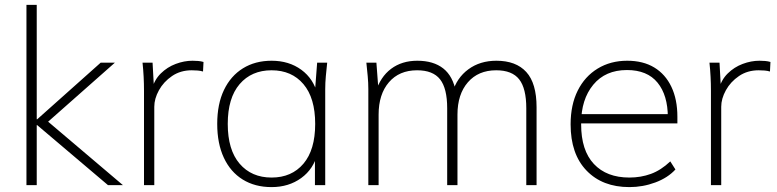

<svg xmlns="http://www.w3.org/2000/svg" viewBox="-20 -756 3173 784"><path d="M88 0V-736H130V-269H132L391 -500H449L156 -241L159 -274L482 0H421L132 -245H130V0Z M568 0V-386Q568 -414 566.5 -443Q565 -472 562 -500H603L609 -391L600 -390Q610 -430 636.5 -456Q663 -482 697.5 -495Q732 -508 766 -508Q778 -508 789.5 -507Q801 -506 811 -503L809 -464Q799 -467 787.5 -468Q776 -469 763 -469Q717 -469 682.5 -445.5Q648 -422 629 -387.5Q610 -353 610 -320V0Z M1089 8Q1021 8 971 -23Q921 -54 894 -112Q867 -170 867 -250Q867 -331 894.5 -388.5Q922 -446 972 -477Q1022 -508 1089 -508Q1160 -508 1210.5 -471Q1261 -434 1277 -369H1265L1275 -500H1316Q1313 -472 1310.5 -445Q1308 -418 1308 -392V0H1266V-131H1277Q1261 -66 1210 -29Q1159 8 1089 8ZM1089 -31Q1171 -31 1219 -87.5Q1267 -144 1267 -250Q1267 -356 1219 -412.5Q1171 -469 1089 -469Q1007 -469 958.5 -412.5Q910 -356 910 -250Q910 -144 958.5 -87.5Q1007 -31 1089 -31Z M1484 0V-392Q1484 -418 1481.5 -445Q1479 -472 1476 -500H1517L1526 -380H1514Q1533 -442 1577 -475Q1621 -508 1684 -508Q1750 -508 1790 -476.5Q1830 -445 1842 -379H1828Q1845 -438 1892.5 -473Q1940 -508 2007 -508Q2087 -508 2129 -462Q2171 -416 2171 -318V0H2129V-314Q2129 -395 2100 -432Q2071 -469 2006 -469Q1933 -469 1890.5 -420Q1848 -371 1848 -288V0H1806V-314Q1806 -395 1777 -432Q1748 -469 1683 -469Q1610 -469 1568 -420Q1526 -371 1526 -288V0Z M2550 8Q2440 8 2375 -59.5Q2310 -127 2310 -248Q2310 -328 2339 -386Q2368 -444 2420.5 -476Q2473 -508 2541 -508Q2606 -508 2651.5 -480.5Q2697 -453 2721.5 -401.5Q2746 -350 2746 -279V-252H2337V-290H2724L2707 -277Q2707 -367 2665 -418.5Q2623 -470 2540 -470Q2452 -470 2402.5 -410Q2353 -350 2353 -253V-248Q2353 -142 2405 -86.5Q2457 -31 2550 -31Q2597 -31 2638 -46Q2679 -61 2717 -97L2738 -64Q2707 -30 2656 -11Q2605 8 2550 8Z M2883 0V-386Q2883 -414 2881.5 -443Q2880 -472 2877 -500H2918L2924 -391L2915 -390Q2925 -430 2951.5 -456Q2978 -482 3012.5 -495Q3047 -508 3081 -508Q3093 -508 3104.5 -507Q3116 -506 3126 -503L3124 -464Q3114 -467 3102.5 -468Q3091 -469 3078 -469Q3032 -469 2997.5 -445.5Q2963 -422 2944 -387.5Q2925 -353 2925 -320V0Z"/></svg>

Font: Mulish ExtraLight
Style: Regular
Weight: 200
Designer: Vernon Adams
Foundry: Vernon Adams
Version: Version 3.603